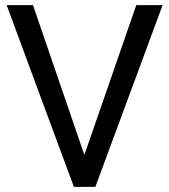

<svg xmlns="http://www.w3.org/2000/svg" viewBox="-20 -731 661 751"><path d="M353 0H269L6 -711H109L310 -125L513 -711H616Z"/></svg>

Font: Freesentation 5 Medium
Style: Regular
Weight: 500
Designer: glyphs from Roboto by Christian Robertson / Hangul glyphs from Noto Sans CJK(Source Han Sans) by Jang Soo-young and Kang
Foundry: PT&
Version: Version 2.001